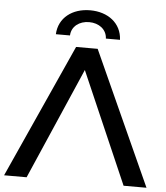

<svg xmlns="http://www.w3.org/2000/svg" viewBox="-62 -949 865 1002"><g transform="rotate(5 370.0 -448.5)"><path d="M369 -584 623 0H743L426 -700H313L-3 0H115ZM276 -757C278 -805 319 -835 370 -835C421 -835 462 -805 464 -757H538C534 -844 463 -897 370 -897C277 -897 206 -844 202 -757Z"/></g></svg>

Font: Montserrat-Alt1 SemBd
Style: Regular
Weight: 600
Designer: Differentunic
Foundry: Differentunic
Version: Version 7.222